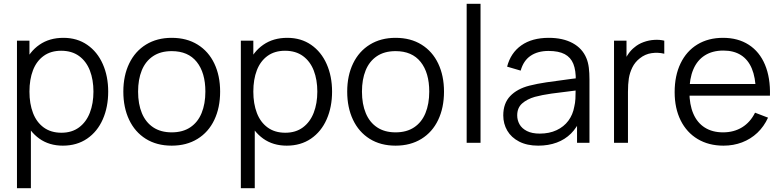

<svg xmlns="http://www.w3.org/2000/svg" viewBox="-20 -755 4131 1015"><path d="M312.3 15Q240 15 187.9 -22.2Q135.8 -59.5 108.9 -124.2Q82 -188.8 82 -270.7Q82 -353.3 108.9 -417.7Q135.8 -482 188.6 -518.5Q241.3 -555 315.3 -555Q387.7 -555 441.2 -518Q494.8 -481 523.4 -416.3Q552 -351.7 552 -270.7Q552 -189.2 523.4 -124.2Q494.8 -59.2 440.6 -22.1Q386.3 15 312.3 15ZM69.7 240V-540H135.7V-133.3H143.3V240ZM305 -53.3Q359.8 -53.3 397.8 -81.5Q435.8 -109.7 454.9 -158.8Q474 -208 474 -270.7Q474 -333.2 455.2 -382Q436.3 -430.8 398 -458.8Q359.7 -486.7 303.3 -486.7Q248.5 -486.7 210.8 -459.4Q173.2 -432.2 154.4 -383.7Q135.7 -335.2 135.7 -270.7Q135.7 -206.7 154.5 -157.7Q173.3 -108.7 211.3 -81Q249.3 -53.3 305 -53.3Z M887.7 15Q808.5 15 750.8 -21.1Q693.2 -57.2 662.6 -121.9Q632 -186.7 632 -270.7Q632 -355.2 663.1 -419.6Q694.2 -484 752.1 -519.5Q810 -555 887.7 -555Q967.2 -555 1024.9 -519.1Q1082.7 -483.2 1113.2 -418.8Q1143.7 -354.5 1143.7 -270.7Q1143.7 -185.7 1112.9 -121.1Q1082.2 -56.5 1024.2 -20.8Q966.3 15 887.7 15ZM887.7 -55.3Q946.2 -55.3 986.1 -82.1Q1026 -108.8 1045.8 -157.4Q1065.7 -206 1065.7 -270.7Q1065.7 -370.5 1020.2 -427.6Q974.7 -484.7 887.7 -484.7Q828.5 -484.7 788.8 -457.8Q749 -431 729.5 -383Q710 -335 710 -270.7Q710 -205 730.2 -156.5Q750.5 -108 790.2 -81.7Q830 -55.3 887.7 -55.3Z M1495.8 15Q1423.5 15 1371.4 -22.2Q1319.3 -59.5 1292.4 -124.2Q1265.5 -188.8 1265.5 -270.7Q1265.5 -353.3 1292.4 -417.7Q1319.3 -482 1372.1 -518.5Q1424.8 -555 1498.8 -555Q1571.2 -555 1624.8 -518Q1678.3 -481 1706.9 -416.3Q1735.5 -351.7 1735.5 -270.7Q1735.5 -189.2 1706.9 -124.2Q1678.3 -59.2 1624.1 -22.1Q1569.8 15 1495.8 15ZM1253.2 240V-540H1319.2V-133.3H1326.8V240ZM1488.5 -53.3Q1543.3 -53.3 1581.3 -81.5Q1619.3 -109.7 1638.4 -158.8Q1657.5 -208 1657.5 -270.7Q1657.5 -333.2 1638.7 -382Q1619.8 -430.8 1581.5 -458.8Q1543.2 -486.7 1486.8 -486.7Q1432 -486.7 1394.3 -459.4Q1356.7 -432.2 1337.9 -383.7Q1319.2 -335.2 1319.2 -270.7Q1319.2 -206.7 1338 -157.7Q1356.8 -108.7 1394.8 -81Q1432.8 -53.3 1488.5 -53.3Z M2071.2 15Q1992 15 1934.3 -21.1Q1876.7 -57.2 1846.1 -121.9Q1815.5 -186.7 1815.5 -270.7Q1815.5 -355.2 1846.6 -419.6Q1877.7 -484 1935.6 -519.5Q1993.5 -555 2071.2 -555Q2150.7 -555 2208.4 -519.1Q2266.2 -483.2 2296.7 -418.8Q2327.2 -354.5 2327.2 -270.7Q2327.2 -185.7 2296.4 -121.1Q2265.7 -56.5 2207.8 -20.8Q2149.8 15 2071.2 15ZM2071.2 -55.3Q2129.7 -55.3 2169.6 -82.1Q2209.5 -108.8 2229.3 -157.4Q2249.2 -206 2249.2 -270.7Q2249.2 -370.5 2203.7 -427.6Q2158.2 -484.7 2071.2 -484.7Q2012 -484.7 1972.2 -457.8Q1932.5 -431 1913 -383Q1893.5 -335 1893.5 -270.7Q1893.5 -205 1913.8 -156.5Q1934 -108 1973.8 -81.7Q2013.5 -55.3 2071.2 -55.3Z M2447 0V-735H2520.3V0Z M2825.2 15Q2766.2 15 2724.4 -6.6Q2682.7 -28.2 2661.6 -64.5Q2640.5 -100.8 2640.5 -145Q2640.5 -208.7 2677 -247Q2713.5 -285.3 2777.8 -302Q2820.2 -312.7 2869.2 -319.9Q2918.2 -327.2 3002.5 -338.2Q3015.8 -339.8 3027.9 -341.2Q3040 -342.7 3050.2 -344.3L3023.8 -328.7Q3024.8 -382.8 3011 -417.3Q2997.2 -451.8 2965.2 -468.8Q2933.2 -485.7 2879.8 -485.7Q2823 -485.7 2785.2 -460.2Q2747.3 -434.7 2732.5 -381.7L2660.8 -402.7Q2679.8 -475.7 2736.2 -515.3Q2792.5 -555 2881.2 -555Q2955.7 -555 3007.2 -527.1Q3058.8 -499.2 3080.2 -447Q3089.3 -425 3092.8 -397.1Q3096.2 -369.2 3096.2 -335.3V0H3030.5V-135.7L3049.5 -127.3Q3030.8 -81.3 2998.8 -49.3Q2966.8 -17.3 2922.9 -1.2Q2879 15 2825.2 15ZM2833.5 -48.7Q2883.7 -48.7 2922.3 -66.8Q2961 -84.8 2984.8 -117Q3008.5 -149.2 3015.8 -190.7Q3020.7 -210.3 3021.9 -232.8Q3023.2 -255.2 3023.2 -285.5V-294.7L3051.2 -280L3017.5 -275.7Q2944.8 -267.3 2895.5 -260.3Q2846.2 -253.3 2807.5 -243Q2766.7 -231.3 2740.4 -208.2Q2714.2 -185.2 2714.2 -145Q2714.2 -119.8 2726.4 -97.9Q2738.7 -76 2765.5 -62.3Q2792.3 -48.7 2833.5 -48.7Z M3226 0V-540H3292V-410L3279 -427Q3288 -450.7 3302.4 -471.1Q3316.8 -491.5 3334 -504.7Q3354.3 -522.3 3382.2 -532.4Q3410 -542.5 3438.7 -544.2Q3467.3 -546 3491.7 -540V-471Q3458.3 -479 3424.2 -474Q3390.2 -469 3362.3 -446.7Q3336.7 -426.7 3322.8 -398.4Q3309 -370.2 3304.3 -340.2Q3299.7 -310.3 3299.7 -269.3V0Z M3804.8 15Q3726.8 15 3668.4 -19.8Q3610 -54.7 3578.2 -118.7Q3546.5 -182.7 3546.5 -267.7Q3546.5 -355.3 3577.9 -420.2Q3609.3 -485.2 3667 -520.1Q3724.7 -555 3802.2 -555Q3881.5 -555 3938.3 -518.4Q3995.2 -481.8 4024.1 -412.9Q4053 -344 4050.3 -249.3H3975.5V-275.3Q3974.2 -345.5 3954.5 -392.6Q3934.8 -439.7 3897 -463.7Q3859.2 -487.7 3804.2 -487.7Q3746.5 -487.7 3706.2 -462.2Q3665.8 -436.8 3645.2 -388.2Q3624.5 -339.5 3624.5 -270Q3624.5 -202.2 3645.2 -154.1Q3665.8 -106 3705.8 -80.7Q3745.8 -55.3 3802.2 -55.3Q3859.7 -55.3 3903.1 -82Q3946.5 -108.7 3971.5 -159.3L4040.2 -133Q4018.8 -86.2 3983.7 -52.9Q3948.5 -19.7 3902.8 -2.3Q3857.2 15 3804.8 15ZM3598.5 -249.3V-311H4011.2V-249.3Z"/></svg>

Font: Hauora
Style: Regular
Weight: 400
Designer: Wayne Shih
Foundry: WCYS
Version: Version 1.001